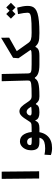

<svg xmlns="http://www.w3.org/2000/svg" viewBox="1266 -2011 984 3556"><g transform="rotate(-90 1758.0 -233.0)"><path d="M230 0 223.1 -693.4H356.9L363.8 0Z M793.9 239.3Q759.3 239.3 724.4 233.4Q689.5 227.5 664.1 216.8L671.4 98.6Q700.2 104.5 726.3 107.9Q752.4 111.3 785.2 111.3Q856.4 111.3 902.6 96.2Q948.7 81.1 971.2 41.5Q993.7 2 993.7 -70.3Q993.7 -157.7 971.4 -190.2Q949.2 -222.7 908.2 -222.7Q878.9 -222.7 863.5 -207.3Q848.1 -191.9 848.1 -169.9Q848.1 -152.3 861.6 -145Q875 -137.7 924.3 -137.7Q958.5 -137.7 990 -137.5Q1021.5 -137.2 1059.1 -138.7L1171.9 -139.2Q1194.3 -139.2 1203.9 -118.7Q1213.4 -98.1 1213.4 -67.4Q1213.4 -35.6 1201.2 -15.4Q1189 4.9 1167 4.9H902.8Q817.4 4.9 784.9 -34.2Q752.4 -73.2 752.4 -149.9Q752.4 -204.1 773.4 -251Q794.4 -297.9 831.8 -326.7Q869.1 -355.5 918 -355.5Q1004.4 -355.5 1049.3 -279.3Q1094.2 -203.1 1094.2 -76.7Q1094.2 72.8 1016.4 156Q938.5 239.3 793.9 239.3Z M1163.1 4.9Q1149.9 4.9 1143.8 -9.3Q1137.7 -23.4 1137.7 -56.2Q1137.7 -69.8 1141.4 -89.4Q1145 -108.9 1152.8 -124Q1160.6 -139.2 1171.9 -139.2Q1207 -139.2 1227.8 -142.1Q1248.5 -145 1261 -153.3Q1273.4 -161.6 1283.2 -177.7Q1321.8 -241.2 1352.1 -282.7Q1382.3 -324.2 1410.6 -344.7Q1439 -365.2 1471.7 -365.2Q1519.5 -365.2 1557.4 -329.1Q1595.2 -293 1644 -215.8Q1665.5 -182.6 1682.6 -166Q1699.7 -149.4 1717.3 -144.3Q1734.9 -139.2 1757.8 -139.2Q1776.4 -139.2 1785.4 -121.1Q1794.4 -103 1794.4 -65.9Q1794.4 -24.4 1782 -9.8Q1769.5 4.9 1752 4.9Q1696.8 4.9 1664.8 -13.9Q1632.8 -32.7 1608.9 -69.6Q1585 -106.4 1552.7 -159.7Q1527.8 -201.7 1506.8 -216.8Q1485.8 -231.9 1464.4 -231.9Q1449.7 -231.9 1437.5 -225.8Q1425.3 -219.7 1416.3 -210.2Q1407.2 -200.7 1402.1 -189.2Q1397 -177.7 1397 -167Q1397 -154.8 1409.2 -147Q1421.4 -139.2 1467.3 -139.2Q1506.3 -139.2 1536.6 -143.3Q1566.9 -147.5 1602.5 -161.1L1631.3 -59.6H1603Q1591.8 -26.9 1560.8 -11Q1529.8 4.9 1456.1 4.9Q1396 4.9 1363 -9.8Q1330.1 -24.4 1316.9 -50.3Q1303.7 -76.2 1303.7 -109.9L1328.6 -90.8Q1326.2 -85 1323.5 -79.6Q1320.8 -74.2 1317.9 -68.8H1299.3Q1281.2 -25.9 1249.8 -10.5Q1218.3 4.9 1163.1 4.9Z M1752 4.9Q1737.8 4.9 1730.7 -12.5Q1723.6 -29.8 1723.6 -70.8Q1723.6 -110.4 1733.4 -124.8Q1743.2 -139.2 1757.8 -139.2Q1841.3 -139.2 1895 -140.9Q1948.7 -142.6 1979.7 -147.2Q2010.7 -151.9 2024.7 -160.4Q2038.6 -168.9 2042 -182.4Q2045.4 -195.8 2044.9 -214.8L2031.7 -693.4H2165.5L2175.8 -214.4Q2176.3 -190.4 2181.2 -175.5Q2186 -160.6 2202.1 -152.6Q2218.3 -144.5 2252 -141.8Q2285.6 -139.2 2343.8 -139.2Q2380.4 -139.2 2380.4 -75.7Q2380.4 -34.2 2367.9 -14.6Q2355.5 4.9 2337.9 4.9Q2286.1 4.9 2242.7 -1.5Q2199.2 -7.8 2166 -22.5Q2132.8 -37.1 2111.8 -61.3Q2090.8 -85.4 2084 -121.1L2133.3 -158.2L2124.5 -79.1H2085Q2071.8 -57.1 2051.5 -41Q2031.2 -24.9 1995.6 -14.9Q1960 -4.9 1901.1 0Q1842.3 4.9 1752 4.9Z M2923.8 4.9Q2862.3 4.9 2820.6 0.7Q2778.8 -3.4 2749.8 -14.9Q2720.7 -26.4 2698 -47.1Q2675.3 -67.9 2651.9 -101.6L2457.5 -382.3L2465.3 -482.9L2836.4 -704.6L2838.9 -555.2L2528.3 -380.4L2551.8 -466.8L2741.7 -199.7Q2754.4 -182.1 2769.8 -170.4Q2785.2 -158.7 2806.6 -151.9Q2828.1 -145 2858.2 -142.1Q2888.2 -139.2 2929.7 -139.2Q2948.2 -139.2 2957.3 -124Q2966.3 -108.9 2966.3 -75.7Q2966.3 -34.2 2953.9 -14.6Q2941.4 4.9 2923.8 4.9ZM2337.9 4.9 2343.8 -139.2H2508.3Q2553.7 -139.2 2576.4 -142.6Q2599.1 -146 2606.9 -155Q2614.7 -164.1 2615.2 -180.7L2710.9 -166L2697.3 -67.9H2666.5Q2655.8 -44.4 2638.4 -28.1Q2621.1 -11.7 2589.6 -3.4Q2558.1 4.9 2504.4 4.9Z M2923.8 4.9Q2909.7 4.9 2902.6 -13.2Q2895.5 -31.2 2895.5 -75.7Q2895.5 -115.2 2906.5 -127.2Q2917.5 -139.2 2929.7 -139.2Q3034.2 -139.2 3102.3 -141.6Q3170.4 -144 3210.4 -149.7Q3250.5 -155.3 3269.8 -164.6Q3289.1 -173.8 3294.7 -187Q3300.3 -200.2 3300.3 -218.3Q3300.3 -247.6 3293.9 -290Q3287.6 -332.5 3274.9 -391.1L3395 -406.7Q3410.2 -347.2 3418.5 -302.2Q3426.8 -257.3 3426.8 -211.4Q3426.8 -168.5 3415.3 -133.8Q3403.8 -99.1 3373.5 -73Q3343.3 -46.9 3286.9 -29.8Q3230.5 -12.7 3141.6 -3.9Q3052.7 4.9 2923.8 4.9ZM3398.4 -437.5 3312.5 -522.9 3398.4 -609.4 3484.4 -522.9ZM3276.4 -437.5 3190.4 -522.9 3276.4 -609.4 3362.3 -522.9Z"/></g></svg>

Font: Cascadia Mono
Style: Regular
Weight: 400
Monospace: yes
Designer: Aaron Bell
Foundry: Saja Typeworks
Version: Version 2404.023